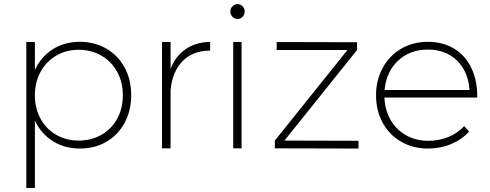

<svg xmlns="http://www.w3.org/2000/svg" viewBox="-20 -727 2403 941"><path d="M623 -260Q623 -185 591 -125.5Q559 -66 502 -32.5Q445 1 372 1Q296 1 238.5 -35.5Q181 -72 151 -136V194H109V-521H151V-384Q181 -449 238.5 -485.5Q296 -522 372 -522Q444 -522 501.5 -488.5Q559 -455 591 -395.5Q623 -336 623 -260ZM366 -38Q428 -38 477.5 -66.5Q527 -95 554.5 -145.5Q582 -196 582 -260Q582 -324 554.5 -374.5Q527 -425 477.5 -454Q428 -483 366 -483Q304 -483 255 -454Q206 -425 178.5 -374.5Q151 -324 151 -260Q151 -196 178.5 -145.5Q206 -95 255 -66.5Q304 -38 366 -38Z M1010 -522V-479Q925 -479 874 -426.5Q823 -374 816 -282V0H774V-521H816V-390Q841 -453 890.5 -486.5Q940 -520 1010 -522Z M1123 -521H1164V0H1123ZM1179 -671Q1179 -655 1168.5 -644.5Q1158 -634 1144 -634Q1130 -634 1119.5 -644.5Q1109 -655 1109 -671Q1109 -686 1119.5 -696.5Q1130 -707 1144 -707Q1158 -707 1168.5 -696.5Q1179 -686 1179 -671Z M1336 -521 1730 -520V-482L1374 -38L1737 -37V1L1327 0V-38L1683 -482H1336Z M2319 -249H1864Q1867 -186 1895 -138Q1923 -90 1971 -63.5Q2019 -37 2079 -37Q2132 -37 2177.5 -55.5Q2223 -74 2255 -109L2279 -82Q2242 -42 2190 -20.5Q2138 1 2077 1Q2004 1 1946 -32.5Q1888 -66 1855.5 -125.5Q1823 -185 1823 -260Q1823 -335 1856 -395Q1889 -455 1946.5 -488.5Q2004 -522 2077 -522Q2152 -522 2207.5 -487.5Q2263 -453 2291.5 -391Q2320 -329 2319 -249ZM2281 -286Q2275 -376 2220 -430Q2165 -484 2077 -484Q1989 -484 1931 -429.5Q1873 -375 1865 -286Z"/></svg>

Font: Argentum Sans ExtraLight
Style: Regular
Weight: 275
Designer: Julieta Ulanovsky (Modified by Cristiano Sobral)
Foundry: Julieta Ulanovsky
Version: Version 1.000; ttfautohint (v1.5.65-e2d9)